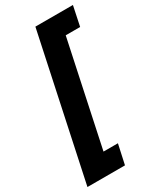

<svg xmlns="http://www.w3.org/2000/svg" viewBox="-267 -808 877 1050"><g transform="rotate(-30 171.5 -283.0)"><path d="M-43 168H194L221 44H130L269 -610H360L386 -734H149Z"/></g></svg>

Font: Noto Sans Condensed Black
Style: Italic
Weight: 900
Width: 3
Italic angle: -12°
Designer: Monotype Design Team
Foundry: Monotype Imaging Inc.
Version: Version 2.013